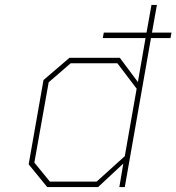

<svg xmlns="http://www.w3.org/2000/svg" viewBox="-20 -757 714 777"><path d="M171 0 96 -92 156 -433 261 -523H465L538 -425L569 -603H396L400 -625H573L593 -737H615L595 -625H674L670 -603H591L485 0H463L479 -95L377 0ZM182 -22H371L485 -125L533 -398L455 -501H266L177 -424L119 -99Z"/></svg>

Font: Tomorrow Thin
Style: Italic
Weight: 250
Italic angle: -10°
Designer: Tony de Marco, Monica Rizzolli
Foundry: Just in Type
Version: Version 2.002